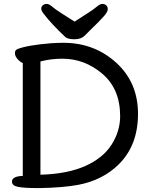

<svg xmlns="http://www.w3.org/2000/svg" viewBox="-20 -940 768 978"><path d="M360 -830Q392 -851 424.5 -871.5Q457 -892 473 -906Q489 -920 501 -920Q513 -920 521 -913Q529 -906 529 -893Q529 -880 509 -857Q489 -834 439 -786L411 -758Q393 -740 359 -740Q325 -740 312 -752Q242 -818 204 -868Q190 -885 190 -895.5Q190 -906 198 -913Q206 -920 218 -920Q230 -920 246 -906Q262 -892 294.5 -871.5Q327 -851 360 -830ZM41 -15Q41 -42 96 -44V-619Q83 -624 69.5 -639Q56 -654 56 -669.5Q56 -685 69 -690Q119 -710 243 -720Q277 -722 303 -722Q460 -722 571.5 -621Q683 -520 683 -360Q683 -200 585 -103Q502 -21 376 2Q298 16 183 18H169Q104 18 72.5 12Q41 6 41 -15ZM186 -50Q324 -54 414.5 -94.5Q505 -135 548.5 -203.5Q592 -272 592 -348Q592 -487 501.5 -564Q411 -641 298 -641Q239 -641 186 -627Z"/></svg>

Font: LXGW ZhenKai
Style: Regular
Weight: 400
Designer: LXGW / Fontworks Inc.
Foundry: LXGW / Fontworks Inc.
Version: Version 0.800;June 8, 2025